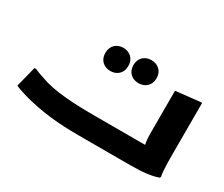

<svg xmlns="http://www.w3.org/2000/svg" viewBox="-103 -874 1334 1143"><g transform="rotate(30 564.0 -302.5)"><path d="M661 -447C706 -447 741 -476 741 -526C741 -576 706 -605 661 -605C617 -605 582 -576 582 -526C582 -476 617 -447 661 -447ZM480 -426C524 -426 559 -455 559 -505C559 -556 524 -585 480 -585C436 -585 401 -556 401 -505C401 -455 436 -426 480 -426ZM1049 -186V-535H1038L873 -517V-233C873 -198 875 -170 880 -149H541C455 -149 298 -150 193 -180C170 -187 114 -205 92 -216H81L45 -74C71 -62 126 -45 165 -36C310 -2 421 0 541 0H865C949 0 1014 -8 1054 -24L1057 -32C1049 -68 1049 -146 1049 -186Z"/></g></svg>

Font: Kufam Arabic Latin Roman Bold
Style: Regular
Weight: 700
Designer: Wael Morcos & Artur Schmal
Version: Version 1.200;PS 001.200;hotconv 1.0.88;makeotf.lib2.5.64775